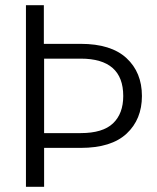

<svg xmlns="http://www.w3.org/2000/svg" viewBox="-20 -720 604 740"><path d="M527 -350Q527 -260 468 -205Q409 -150 291 -150H150V0H80V-700H149V-551H291Q408 -551 467.5 -496Q527 -441 527 -350ZM291 -207Q376 -207 415.5 -244.5Q455 -282 455 -350Q455 -494 291 -494H150V-207Z"/></svg>

Font: Fz Poppins Light
Style: Regular
Weight: 300
Designer: Ninad Kale (Devanagari), Jonny Pinhorn (Latin)
Foundry: Indian Type Foundry
Version: Vit hóa bi Vntype.Com & FontZin.Com